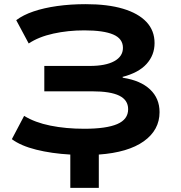

<svg xmlns="http://www.w3.org/2000/svg" viewBox="-20 -735 871 923"><path d="M318 168V8Q228 3 154 -15.5Q80 -34 37 -66L96 -178Q148 -146 222.5 -131Q297 -116 385 -116Q491 -116 543.5 -138.5Q596 -161 596 -210Q596 -254 553.5 -275Q511 -296 423 -296H193V-418H411Q488 -418 529.5 -441Q571 -464 571 -505Q571 -549 524.5 -569Q478 -589 385 -589Q307 -589 236.5 -573.5Q166 -558 118 -526L58 -638Q91 -663 141 -680Q191 -697 255 -706Q319 -715 392 -715Q498 -715 571.5 -693Q645 -671 684 -629.5Q723 -588 723 -528Q723 -470 684.5 -427.5Q646 -385 568 -365L572 -361Q656 -348 701.5 -305Q747 -262 747 -196Q747 -110 671.5 -56Q596 -2 455 8V168Z"/></svg>

Font: Nunito Sans 7pt Expanded
Style: Bold
Weight: 700
Width: 7
Designer: Vernon Adams
Foundry: Vernon Adams
Version: Version 3.101;gftools[0.9.27]